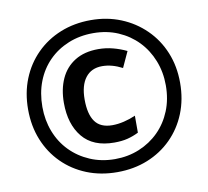

<svg xmlns="http://www.w3.org/2000/svg" viewBox="-81 -814 990 913"><g transform="rotate(-10 414.5 -357.0)"><path d="M424 -131Q322 -131 271 -193Q220 -255 220 -358Q220 -424 243 -474.5Q266 -525 312 -553.5Q358 -582 425 -582Q461 -582 495.5 -573Q530 -564 561 -549L526 -473Q501 -486 477 -492.5Q453 -499 429 -499Q377 -499 348.5 -462Q320 -425 320 -357Q320 -286 346 -250Q372 -214 429 -214Q456 -214 485.5 -221Q515 -228 542 -240V-158Q516 -145 488.5 -138Q461 -131 424 -131ZM414 10Q334 10 267 -17Q200 -44 150.5 -93.5Q101 -143 74 -210Q47 -277 47 -357Q47 -437 74 -504Q101 -571 150.5 -620.5Q200 -670 267 -697Q334 -724 414 -724Q492 -724 558.5 -697Q625 -670 675.5 -620.5Q726 -571 753.5 -504Q781 -437 781 -357Q781 -277 754 -210Q727 -143 677.5 -93.5Q628 -44 561 -17Q494 10 414 10ZM414 -53Q477 -53 531.5 -75.5Q586 -98 626.5 -138.5Q667 -179 689.5 -234.5Q712 -290 712 -357Q712 -421 690 -476.5Q668 -532 628.5 -573Q589 -614 534.5 -637.5Q480 -661 414 -661Q349 -661 294 -638.5Q239 -616 199 -575.5Q159 -535 137.5 -479.5Q116 -424 116 -357Q116 -293 137.5 -237.5Q159 -182 199 -141Q239 -100 294 -76.5Q349 -53 414 -53Z"/></g></svg>

Font: Noto Sans Symbols SemiBold
Style: Regular
Weight: 600
Version: Version 2.002